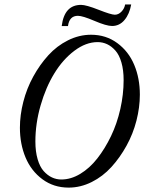

<svg xmlns="http://www.w3.org/2000/svg" viewBox="-20 -833 651 866"><path d="M485.4 -715.8Q460 -715.8 406.2 -738.8Q352.5 -761.7 331.5 -761.7Q292.5 -761.7 286.6 -715.3H258.3Q270 -811 345.7 -811Q368.7 -811 425 -788.8Q481.4 -766.6 498 -766.6Q514.6 -766.6 528.1 -780.8Q541.5 -794.9 544.4 -813H571.8Q564 -769.5 541.5 -742.7Q519 -715.8 485.4 -715.8ZM289.6 13.2Q222.2 13.2 171.4 -24.4Q120.6 -62 95.2 -122.8Q69.8 -183.6 69.8 -256.8Q69.8 -314 85.2 -374Q100.6 -434.1 129.9 -487.5Q159.2 -541 197.8 -583.5Q236.3 -626 286.6 -651.1Q336.9 -676.3 390.6 -676.3Q458 -676.3 509 -638.7Q560.1 -601.1 585.4 -540.5Q610.8 -480 610.8 -406.2Q610.8 -349.1 595.5 -289.1Q580.1 -229 550.5 -175.5Q521 -122.1 482.4 -79.6Q443.8 -37.1 393.6 -12Q343.3 13.2 289.6 13.2ZM256.8 -23.4Q299.8 -23.4 342 -48.8Q384.3 -74.2 418.9 -118.4Q453.6 -162.6 480.7 -219Q507.8 -275.4 522.7 -341.3Q537.6 -407.2 537.6 -471.7Q537.6 -517.1 527.6 -551.5Q517.6 -585.9 500.2 -605.2Q482.9 -624.5 462.9 -633.8Q442.9 -643.1 420.4 -643.1Q367.2 -643.1 315.2 -603.8Q263.2 -564.5 224.9 -501.7Q186.5 -439 163.1 -357.4Q139.6 -275.9 139.6 -194.8Q139.6 -149.4 149.7 -115Q159.7 -80.6 177 -61.3Q194.3 -42 214.4 -32.7Q234.4 -23.4 256.8 -23.4Z"/></svg>

Font: Elstob 14pt
Style: Italic
Weight: 400
Italic angle: -20°
Designer: Peter S. Baker
Version: Version 1.015